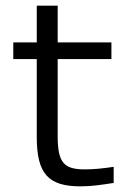

<svg xmlns="http://www.w3.org/2000/svg" viewBox="-20 -650 449 679"><path d="M281 -51C208 -51 184 -72 184 -168V-441H374V-500H184V-630H110V-500H27V-441H110V-165C110 -34 152 9 265 9C305 9 335 4 382 -3V-60C343 -54 309 -51 281 -51Z"/></svg>

Font: LT Wave Light
Style: Regular
Weight: 300
Designer: Daniel Lyons
Version: Version 2.5 (Glyphs App)